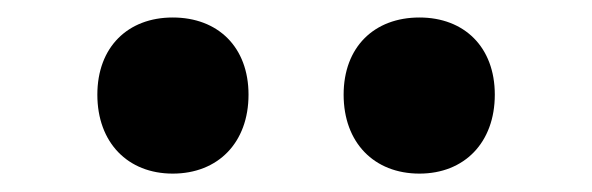

<svg xmlns="http://www.w3.org/2000/svg" viewBox="-20 -814 660 214"><path d="M172.5 -620.5C223 -620.5 257 -655 257 -708.5C257 -761.5 223 -794.5 172.5 -794.5C122.5 -794.5 88.5 -761.5 88.5 -708.5C88.5 -655 122.5 -620.5 172.5 -620.5ZM447.5 -620.5C497.5 -620.5 531.5 -655 531.5 -708.5C531.5 -761.5 497.5 -794.5 447.5 -794.5C397 -794.5 363 -761.5 363 -708.5C363 -655 397 -620.5 447.5 -620.5Z"/></svg>

Font: Monaspace Neon
Style: Bold
Weight: 700
Designer: Riley Cran & the Lettermatic Team
Foundry: Lettermatic
Version: Version 1.200 (Monaspace Neon)